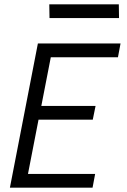

<svg xmlns="http://www.w3.org/2000/svg" viewBox="-20 -872 590 892"><path d="M26 0 156 -670H540L528 -606H216L172 -380H424L411 -316H159L110 -64H422L410 0ZM533 -788H210L209 -852H532Z"/></svg>

Font: Lode
Style: Italic
Weight: 400
Italic angle: -11°
Monospace: yes
Designer: Belleve Invis
Foundry: Belleve Invis
Version: Version 29.2.0; ttfautohint (v1.8.3)